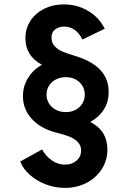

<svg xmlns="http://www.w3.org/2000/svg" viewBox="-20 -748 602 899"><path d="M482.9 -48.3Q482.9 2.9 456.3 44.2Q429.7 85.4 384.3 108.6Q338.9 131.8 283.7 131.8Q237.8 131.8 194.8 115.5Q151.9 99.1 119.9 70.8Q87.9 42.5 74.7 8.3L177.2 -48.3Q194.8 -16.1 223.4 3.4Q252 22.9 284.2 22.9Q316.4 22.9 337.9 4.6Q359.4 -13.7 359.9 -42.5Q359.9 -67.9 343.3 -84Q326.7 -100.1 304.4 -108.6Q282.2 -117.2 250 -125.5L234.9 -129.4Q167 -148.4 127.2 -193.1Q87.4 -237.8 87.4 -297.9Q87.4 -344.2 111.1 -382.8Q134.8 -421.4 176.3 -444.8Q99.1 -485.8 99.1 -569.3Q99.1 -614.7 122.8 -650.9Q146.5 -687 187.5 -707.3Q228.5 -727.5 278.8 -727.5Q323.2 -727.5 361.6 -712.2Q399.9 -696.8 427.7 -670.9Q455.6 -645 470.2 -613.3L365.7 -563Q352.1 -591.8 330.1 -607.7Q308.1 -623.5 280.8 -623.5Q256.3 -623.5 238.5 -610.4Q220.7 -597.2 221.2 -570.8Q221.2 -547.4 235.8 -531.7Q250.5 -516.1 271.5 -507.1Q292.5 -498 325.2 -488.3L344.7 -481.9Q488.8 -434.1 488.8 -317.9Q488.8 -271.5 466.8 -236.1Q444.8 -200.7 402.8 -176.8Q482.4 -136.2 482.9 -48.3ZM377 -305.2Q377 -328.1 365.5 -346.7Q354 -365.2 334 -376Q314 -386.7 288.1 -386.7Q262.2 -386.7 241.7 -376Q221.2 -365.2 209.5 -346.7Q197.8 -328.1 197.8 -305.2Q197.8 -282.2 209.5 -263.4Q221.2 -244.6 241.7 -233.9Q262.2 -223.1 288.1 -223.1Q314 -223.1 334 -233.9Q354 -244.6 365.5 -263.2Q377 -281.7 377 -305.2Z"/></svg>

Font: Reddit Mono
Style: Bold
Weight: 700
Designer: Stephen Hutchings
Foundry: Reddit
Version: Version 1.009